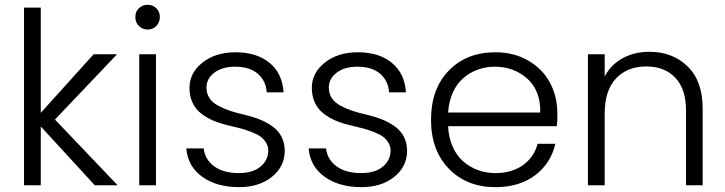

<svg xmlns="http://www.w3.org/2000/svg" viewBox="-20 -772 3022 800"><path d="M80.1 -740.2H149.9V-301.8L370.1 -545.9H467.8L209 -273.9L470.2 0H375L149.9 -245.1V0H80.1Z M560.1 -545.9H629.9V0H560.1ZM558.8 -663.8Q543.9 -678.7 543.9 -701.2Q543.9 -723.6 558.8 -737.8Q573.7 -752 595.2 -752Q616.7 -752 631.3 -737.8Q646 -723.6 646 -701.2Q646 -678.7 631.3 -663.8Q616.7 -648.9 595.2 -648.9Q573.7 -648.9 558.8 -663.8Z M1166.5 -145Q1166.5 -78.1 1113 -35.2Q1059.6 7.8 976.6 7.8Q882.8 7.8 822.5 -35.6Q762.2 -79.1 756.3 -153.8H828.6Q834 -107.4 872.3 -79.1Q910.6 -50.8 975.6 -50.8Q1032.7 -50.8 1065.2 -77.6Q1097.7 -104.5 1097.7 -145Q1097.7 -163.1 1088.1 -178.2Q1078.6 -193.4 1065.2 -203.1Q1051.8 -212.9 1027.6 -222.2Q1003.4 -231.4 984.1 -236.6Q964.8 -241.7 933.6 -249Q897.9 -257.3 870.4 -268.8Q842.8 -280.3 819.1 -298.3Q795.4 -316.4 782.5 -343.8Q769.5 -371.1 769.5 -405.8Q769.5 -468.3 823.7 -511.2Q877.9 -554.2 961.4 -554.2Q1049.8 -554.2 1103.3 -510Q1156.7 -465.8 1161.6 -387.2H1091.3Q1088.4 -435.1 1054.2 -464.6Q1020 -494.1 959.5 -494.1Q905.8 -494.1 873 -469.2Q840.3 -444.3 840.3 -407.2Q840.3 -382.3 852.8 -363.3Q865.2 -344.2 890.1 -331.1Q915 -317.9 939.9 -309.8Q964.8 -301.8 1002.4 -293Q1038.1 -284.2 1064.9 -273.2Q1091.8 -262.2 1115.7 -245.1Q1139.6 -228 1152.8 -202.6Q1166 -177.2 1166.5 -145Z M1676.3 -145Q1676.3 -78.1 1622.8 -35.2Q1569.3 7.8 1486.3 7.8Q1392.6 7.8 1332.3 -35.6Q1272 -79.1 1266.1 -153.8H1338.4Q1343.8 -107.4 1382.1 -79.1Q1420.4 -50.8 1485.4 -50.8Q1542.5 -50.8 1575 -77.6Q1607.4 -104.5 1607.4 -145Q1607.4 -163.1 1597.9 -178.2Q1588.4 -193.4 1575 -203.1Q1561.5 -212.9 1537.4 -222.2Q1513.2 -231.4 1493.9 -236.6Q1474.6 -241.7 1443.4 -249Q1407.7 -257.3 1380.1 -268.8Q1352.5 -280.3 1328.9 -298.3Q1305.2 -316.4 1292.2 -343.8Q1279.3 -371.1 1279.3 -405.8Q1279.3 -468.3 1333.5 -511.2Q1387.7 -554.2 1471.2 -554.2Q1559.6 -554.2 1613 -510Q1666.5 -465.8 1671.4 -387.2H1601.1Q1598.1 -435.1 1564 -464.6Q1529.8 -494.1 1469.2 -494.1Q1415.5 -494.1 1382.8 -469.2Q1350.1 -444.3 1350.1 -407.2Q1350.1 -382.3 1362.5 -363.3Q1375 -344.2 1399.9 -331.1Q1424.8 -317.9 1449.7 -309.8Q1474.6 -301.8 1512.2 -293Q1547.9 -284.2 1574.7 -273.2Q1601.6 -262.2 1625.5 -245.1Q1649.4 -228 1662.6 -202.6Q1675.8 -177.2 1676.3 -145Z M2041 -494.1Q2003.9 -494.1 1970.5 -481.9Q1937 -469.7 1910.4 -446.5Q1883.8 -423.3 1866.9 -386.5Q1850.1 -349.6 1847.2 -303.2H2231Q2232.9 -394 2177.2 -444.1Q2121.6 -494.1 2041 -494.1ZM1775.9 -272.9Q1775.9 -401.9 1850.1 -478Q1924.3 -554.2 2043.9 -554.2Q2121.6 -554.2 2181.2 -519.5Q2240.7 -484.9 2271.5 -427.5Q2302.2 -370.1 2302.2 -300.8V-272Q2302.2 -268.1 2299.8 -246.1H1847.2Q1849.1 -199.7 1865.7 -161.9Q1882.3 -124 1909.4 -100.1Q1936.5 -76.2 1970.9 -63.5Q2005.4 -50.8 2043.9 -50.8Q2112.3 -50.8 2158.7 -83.7Q2205.1 -116.7 2220.2 -172.9H2293.9Q2275.4 -91.8 2210 -42Q2144.5 7.8 2043.9 7.8Q1925.3 7.8 1850.6 -68.6Q1775.9 -145 1775.9 -272.9Z M2838.4 -312Q2838.4 -400.9 2793.9 -448Q2749.5 -495.1 2672.9 -495.1Q2593.8 -495.1 2546.6 -445.1Q2499.5 -395 2499.5 -297.9V0H2429.7V-545.9H2499.5V-453.1Q2525.4 -502.9 2574.5 -529.5Q2623.5 -556.2 2685.5 -556.2Q2782.7 -556.2 2845.2 -495.1Q2907.7 -434.1 2907.7 -319.8V0H2838.4Z"/></svg>

Font: PoppinsZ Light
Style: Regular
Weight: 300
Designer: Ninad Kale (Devanagari), Jonny Pinhorn (Latin)
Foundry: Indian Type Foundry
Version: Version 3.002;FEAKit 1.0